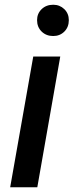

<svg xmlns="http://www.w3.org/2000/svg" viewBox="-20 -789 310 809"><path d="M22.9 0 120.1 -550.8H233.9L137.2 0ZM204.1 -637.2Q174.8 -637.2 155.5 -656Q136.2 -674.8 136.2 -704.1Q136.2 -731.9 155.5 -750.5Q174.8 -769 204.1 -769Q231.9 -769 251 -750.5Q270 -731.9 270 -704.1Q270 -674.8 251.2 -656Q232.4 -637.2 204.1 -637.2Z"/></svg>

Font: SVN-Poppins Medium
Style: Italic
Weight: 500
Italic angle: -10°
Designer: Ninad Kale (Devanagari), Jonny Pinhorn (Latin)
Foundry: Indian Type Foundry
Version: Version 3.002 2017